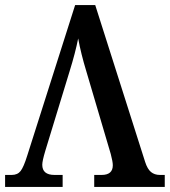

<svg xmlns="http://www.w3.org/2000/svg" viewBox="-20 -734 667 754"><path d="M0 -47H26Q49 -47 61 -62.5Q73 -78 87 -123L275 -714H354L550 -98Q559 -70 573 -58.5Q587 -47 608 -47H627V0H350V-47H379Q423 -47 423 -85Q423 -99 415 -129L319 -454Q298 -523 287 -583Q276 -527 253 -453L158 -142Q146 -102 146 -87Q146 -47 194 -47H226V0H0Z"/></svg>

Font: Noto Serif NarrowSemiBold
Style: Regular
Weight: 600
Width: 4
Designer: Monotype Design Team
Foundry: Monotype Imaging Inc.
Version: Version 1.001